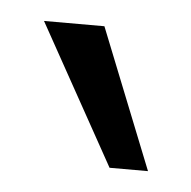

<svg xmlns="http://www.w3.org/2000/svg" viewBox="-28 -770 208 209"><g transform="rotate(5 76.0 -665.5)"><path d="M13 -742H79L140 -589H98Z"/></g></svg>

Font: Palanquin ExtraLight
Style: Regular
Weight: 275
Designer: Pria Ravichandran
Version: Version 1.001